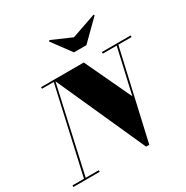

<svg xmlns="http://www.w3.org/2000/svg" viewBox="-263 -1205 1362 1403"><g transform="rotate(-30 418.0 -504.0)"><path d="M510.5 -945.5 345 -1017.5 337.5 -1010 455.5 -850H560.5L722.5 -1010L716 -1016.5ZM-40 -13.5V0H182V-13.5H71.5L232.5 -734.5L567.5 10H594.5L764.5 -736.5H876V-750H633.5V-736.5H750.5L664.5 -359L480.5 -750H120V-736.5H219.5L57 -13.5Z"/></g></svg>

Font: Bodoni* 16pt Fatface
Style: Italic
Weight: 900
Italic angle: -13°
Version: Version 2.3